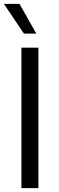

<svg xmlns="http://www.w3.org/2000/svg" viewBox="-22 -975 307 995"><path d="M177 -728H89V0H177ZM-2 -955 102 -801H166L79 -955Z"/></svg>

Font: Wafeq
Style: Regular
Weight: 400
Designer: Rasmus Andersson & Azza Alameddine
Foundry: Google & TypeTogether
Version: Version 3.000;FEAKit 1.0